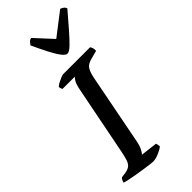

<svg xmlns="http://www.w3.org/2000/svg" viewBox="-314 -1026 1077 1077"><g transform="rotate(-45 224.0 -487.5)"><path d="M191 0Q184 0 164 -2.5Q144 -5 117.5 -9Q91 -13 65 -17.5Q39 -22 18.5 -26.5Q-2 -31 -10 -34Q-8 -43 -3.5 -51Q1 -59 5 -62L36 -66Q59 -70 71.5 -80Q84 -90 91 -111Q98 -132 105 -168L184 -569Q193 -616 204 -631.5Q215 -647 217 -648H120Q118 -651 115.5 -656.5Q113 -662 113 -671Q120 -678 134 -685.5Q148 -693 161.5 -698.5Q175 -704 181 -704H394Q398 -700 401.5 -689.5Q405 -679 404 -666L355 -653Q322 -645 309 -626Q296 -607 288 -567L205 -140Q200 -115 190.5 -97Q181 -79 174 -72L273 -60Q275 -56 276.5 -48Q278 -40 278 -34Q262 -21 236 -10.5Q210 0 191 0ZM280 -768Q266 -768 248 -792Q230 -816 209 -857Q188 -898 165 -948Q172 -957 178.5 -964.5Q185 -972 197 -975L293 -871L428 -975Q442 -970 449.5 -963Q457 -956 458 -948Q415 -898 379.5 -857Q344 -816 319 -792Q294 -768 280 -768Z"/></g></svg>

Font: Texturina 12pt SemiBold
Style: Italic
Weight: 600
Italic angle: -11°
Version: Version 1.002